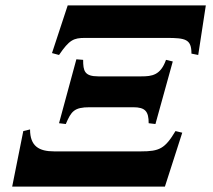

<svg xmlns="http://www.w3.org/2000/svg" viewBox="-20 -689 786 709"><path d="M740 -669H230L172 -493L198 -486C236 -542 252 -549 294 -549H595C666 -549 687 -544 687 -491L712 -486ZM618 -462 593 -468C573 -411 541 -407 502 -407H343C292 -407 287 -427 287 -468L262 -470L198 -234L223 -231C243 -278 254 -293 311 -293H472C517 -293 529 -277 529 -234L554 -231ZM653 -199 628 -205C589 -140 569 -130 500 -130H180C124 -130 91 -149 91 -211L66 -205L25 0H589Z"/></svg>

Font: XITS
Style: Bold Italic
Weight: 700
Italic angle: -16.33°
Designer: MicroPress Inc., with final additions and corrections provided by Coen Hoffman, Elsevier (retired)
Version: Version 1.105